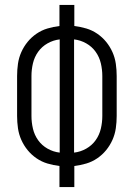

<svg xmlns="http://www.w3.org/2000/svg" viewBox="-20 -755 540 775"><path d="M220 0V-85Q195 -88 171.5 -95Q148 -102 127.5 -116Q107 -130 91.5 -149Q76 -168 66 -190.5Q56 -213 52.5 -237.5Q49 -262 49 -287V-448Q49 -473 52.5 -497.5Q56 -522 66 -544.5Q76 -567 91.5 -586Q107 -605 127.5 -619Q148 -633 171.5 -640Q195 -647 220 -650V-735H280V-650Q305 -647 328.5 -640Q352 -633 372.5 -619Q393 -605 408.5 -586Q424 -567 434 -544.5Q444 -522 447.5 -497.5Q451 -473 451 -448V-287Q451 -262 447.5 -237.5Q444 -213 434 -190.5Q424 -168 408.5 -149Q393 -130 372.5 -116Q352 -102 328.5 -95Q305 -88 280 -85V0ZM221 -139V-596Q195 -593 172 -580Q149 -567 134 -546Q119 -525 113 -499.5Q107 -474 107 -448V-287Q107 -261 113 -235.5Q119 -210 134 -189Q149 -168 172 -155Q195 -142 221 -139ZM279 -139Q305 -142 328 -155Q351 -168 366 -189Q381 -210 387 -235.5Q393 -261 393 -287V-448Q393 -474 387 -499.5Q381 -525 366 -546Q351 -567 328 -580Q305 -593 279 -596Z"/></svg>

Font: Iosevka Light
Style: Regular
Weight: 300
Monospace: yes
Designer: Belleve Invis
Foundry: Belleve Invis
Version: Version 32.5.0; ttfautohint (v1.8.4)